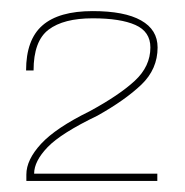

<svg xmlns="http://www.w3.org/2000/svg" viewBox="-20 -701 334 346"><path d="M27.5 -375H263.5V-388H41.5Q41.5 -410.5 65.8 -435.8Q90 -461 155.5 -492.5Q205.5 -520.5 234.8 -548.5Q264 -576.5 264 -615.5Q264 -647.5 234.2 -664.2Q204.5 -681 147 -681Q86 -681 56.5 -655.2Q27 -629.5 27 -574H40.5Q40.5 -627 67.5 -647.5Q94.5 -668 147 -668Q197 -668 224 -656Q251 -644 251 -615.5Q251 -581.5 223 -555.5Q195 -529.5 141.5 -500.5Q80.5 -470.5 54 -441.8Q27.5 -413 27.5 -386.5Z"/></svg>

Font: Anybody Thin
Style: Regular
Weight: 100
Designer: Tyler Finck
Foundry: Etcetera Type Company
Version: Version 1.114;gftools[0.9.25]